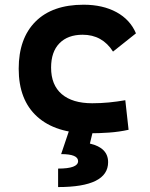

<svg xmlns="http://www.w3.org/2000/svg" viewBox="-20 -547 626 802"><path d="M353.5 9.8Q212.4 9.8 135.3 -59.8Q58.1 -129.4 58.1 -259.8Q58.1 -386.7 128.4 -457Q198.7 -527.3 329.1 -527.3Q409.2 -527.3 466.6 -496.1Q523.9 -464.8 547.9 -407.7L452.1 -331.5Q407.2 -401.9 325.2 -401.9Q263.2 -401.9 228.3 -366.2Q193.4 -330.6 193.4 -264.6Q193.4 -191.9 238 -153.8Q282.7 -115.7 365.2 -115.7Q400.4 -115.7 435.3 -119.1Q470.2 -122.6 503.4 -128.4L517.1 -4.9Q477.5 3.9 435.5 6.8Q393.6 9.8 353.5 9.8ZM222.7 234.4V157.2Q306.2 157.2 306.2 126Q306.2 96.7 235.4 96.7L269 -2.9L367.7 2.4L355.5 52.7Q431.6 70.3 431.6 130.4Q431.6 234.4 222.7 234.4Z"/></svg>

Font: CaskaydiaMono NF
Style: Bold
Weight: 700
Designer: Aaron Bell
Foundry: Saja Typeworks
Version: Version 2111.001; ttfautohint (v1.8.4);Nerd Fonts 3.1.1